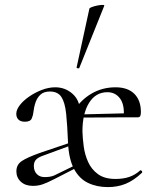

<svg xmlns="http://www.w3.org/2000/svg" viewBox="-20 -751 629 783"><path d="M420 12Q374.6 12 338.8 -5.2Q303 -22.4 281.7 -62.5Q260.4 -102.6 257.4 -170Q254.6 -241.2 249.8 -287Q245 -332.8 230.5 -355.3Q216 -377.8 183.2 -377.8Q159 -377.8 145.2 -365.2Q131.4 -352.6 124.8 -333Q118.2 -313.4 115.8 -291Q115 -281.4 109.5 -268Q104 -254.6 81.6 -254.6Q63.8 -254.6 55.1 -263.5Q46.4 -272.4 46.4 -286.6Q46.4 -303.6 60.9 -322.3Q75.4 -341 99.4 -357.5Q123.4 -374 151.1 -384.5Q178.8 -395 205.2 -395Q245.4 -395 275.1 -369.1Q304.8 -343.2 306.4 -299Q307 -286.4 309.4 -275.6Q311.8 -264.8 314 -251Q316.2 -237.2 316.2 -215Q317 -187.2 321.4 -154Q325.8 -120.8 339.3 -90.6Q352.8 -60.4 379.6 -40.8Q406.4 -21.2 451 -21.2Q482.4 -21.2 506.7 -29.3Q531 -37.4 551.8 -56.2Q554.6 -58.2 558.1 -53.8Q561.6 -49.4 558.8 -46.4Q525.6 -15 492.6 -1.5Q459.6 12 420 12ZM114.2 7Q83.2 7 65 -9.9Q46.8 -26.8 46.8 -52.2Q46.8 -79.4 68.7 -94.1Q90.6 -108.8 141.4 -127L283.2 -175L285.4 -164L158.8 -117.4Q136.6 -110 127.3 -100.3Q118 -90.6 118 -74.4Q118 -53.8 130 -41.3Q142 -28.8 161.8 -28.8Q172.2 -28.8 181.8 -30.1Q191.4 -31.4 201 -35.4L296.8 -82.2L298 -70L201.4 -20.6Q171.2 -5 153 1Q134.8 7 114.2 7ZM295 -271.4 294 -284 496.2 -289V-272.6ZM316.2 -215 282 -299Q308.6 -343 352.8 -369Q397 -395 451 -395Q501.2 -395 527.9 -368.3Q554.6 -341.6 554.6 -294.2Q554.6 -283.4 552.1 -278Q549.6 -272.6 542 -272.6H484.2Q488.8 -323.2 469.7 -349.1Q450.6 -375 418 -375Q370.2 -375 343.2 -331.5Q316.2 -288 316.2 -215ZM303.4 -474Q302.4 -471 296.9 -472.5Q291.4 -474 292.4 -476L344.6 -716Q345.8 -719 355.3 -722.5Q364.8 -726 377.1 -728.5Q389.4 -731 398.2 -731Q407 -731 405 -727Z"/></svg>

Font: Cormorant Light
Style: Regular
Weight: 300
Designer: Christian Thalmann (Catharsis Fonts)
Foundry: Catharsis Fonts
Version: Version 4.000